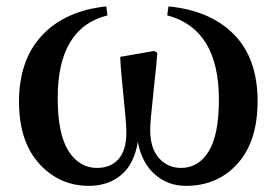

<svg xmlns="http://www.w3.org/2000/svg" viewBox="-20 -571 872 606"><path d="M507.8 -522.5 511.7 -550.8Q643.6 -538.1 718.3 -462.4Q793 -386.7 793 -252Q793 -125 730 -54.7Q667 15.6 566.4 15.6Q509.8 15.6 468.8 -20.5Q427.7 -56.6 415 -123Q403.3 -52.7 362.3 -18.6Q321.3 15.6 260.7 15.6Q167 15.6 103.5 -54.7Q40 -125 40 -250Q40 -381.8 112.8 -459.5Q185.5 -537.1 315.4 -550.8L319.3 -522.5Q162.1 -483.4 162.1 -261.7Q162.1 -147.5 196.3 -94.2Q230.5 -41 286.1 -41Q329.1 -41 354 -68.8Q378.9 -96.7 378.9 -153.3Q378.9 -181.6 370.1 -263.7Q361.3 -345.7 359.4 -391.6L466.8 -410.2L476.6 -404.3Q474.6 -374 464.4 -280.8Q454.1 -187.5 454.1 -160.2Q454.1 -103.5 481.4 -72.3Q508.8 -41 551.8 -41Q606.4 -41 638.7 -93.3Q670.9 -145.5 670.9 -256.8Q670.9 -479.5 507.8 -522.5Z"/></svg>

Font: Bpmf Zihi Serif Bold
Style: Bold
Weight: 700
Foundry: But Ko
Version: Version 1.320